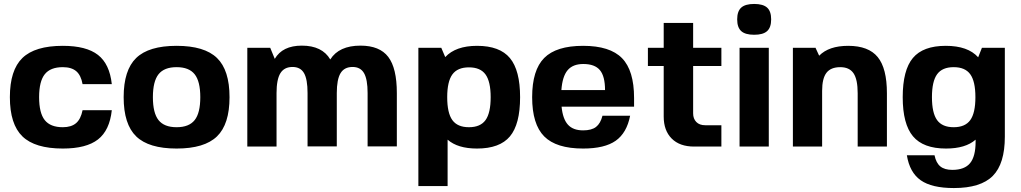

<svg xmlns="http://www.w3.org/2000/svg" viewBox="-20 -742 5167 972"><path d="M398 -184H546Q535 -82 476 -36Q417 10 298 10Q157 10 93.5 -51.5Q30 -113 30 -250Q30 -387 93.5 -448.5Q157 -510 298 -510Q417 -510 476 -464Q535 -418 546 -316H398Q390 -361 366 -381.5Q342 -402 298 -402Q235 -402 206.5 -366Q178 -330 178 -250Q178 -170 206.5 -134Q235 -98 298 -98Q341 -98 365 -118.5Q389 -139 398 -184Z M669.5 -448.5Q733 -510 874 -510Q1015 -510 1078.5 -448.5Q1142 -387 1142 -250Q1142 -113 1078.5 -51.5Q1015 10 874 10Q733 10 669.5 -51.5Q606 -113 606 -250Q606 -387 669.5 -448.5ZM782.5 -366Q754 -330 754 -250Q754 -170 782.5 -134Q811 -98 874 -98Q937 -98 965.5 -134Q994 -170 994 -250Q994 -330 965.5 -366Q937 -402 874 -402Q811 -402 782.5 -366Z M1380 -271V0H1232V-500H1348L1371 -444Q1410 -511 1508 -511Q1611 -511 1652 -441Q1696 -511 1805 -511Q1902 -511 1945.5 -454Q1989 -397 1989 -271V-1H1841V-271Q1841 -340 1823 -371.5Q1805 -403 1765 -403Q1723 -403 1704 -371.5Q1685 -340 1685 -271V-1H1537V-271Q1537 -341 1519 -372Q1501 -403 1461 -403Q1419 -403 1399.5 -371.5Q1380 -340 1380 -271Z M2395 -510Q2510 -510 2561.5 -448Q2613 -386 2613 -250Q2613 -113 2561.5 -51.5Q2510 10 2395 10Q2297 10 2246 -35V200H2098V-500H2214L2234 -453Q2287 -510 2395 -510ZM2244 -250Q2244 -170 2270 -134Q2296 -98 2354 -98Q2412 -98 2438 -134Q2464 -170 2464 -250Q2464 -329 2438 -365Q2412 -401 2354 -401Q2296 -401 2270 -365Q2244 -329 2244 -250Z M2823 -202Q2829 -140 2855 -111Q2881 -82 2932 -82Q2975 -82 2997.5 -99.5Q3020 -117 3030 -156H3170Q3153 -69 3097 -29.5Q3041 10 2932 10Q2796 10 2735 -51.5Q2674 -113 2674 -250Q2674 -387 2735 -448.5Q2796 -510 2932 -510Q3068 -510 3129 -447.5Q3190 -385 3190 -246V-202ZM2933 -418Q2880 -418 2853.5 -386.5Q2827 -355 2822 -286H3043Q3043 -356 3017 -387Q2991 -418 2933 -418Z M3489 -168Q3489 -141 3505 -124.5Q3521 -108 3550 -108H3632V0H3494Q3421 0 3380.5 -40.5Q3340 -81 3340 -152V-408H3260V-500H3340V-626H3489V-500H3632V-408H3489Z M3872 0H3724V-500H3872ZM3732.5 -703.5Q3753 -722 3798 -722Q3843 -722 3863.5 -703.5Q3884 -685 3884 -644Q3884 -603 3863.5 -584.5Q3843 -566 3798 -566Q3753 -566 3732.5 -584.5Q3712 -603 3712 -644Q3712 -685 3732.5 -703.5Z M4110 -500 4109 -499 4127 -460Q4176 -510 4274 -510Q4377 -510 4423.5 -453Q4470 -396 4470 -270V0H4322V-270Q4322 -340 4301 -371Q4280 -402 4234 -402Q4186 -402 4164 -373.5Q4142 -345 4142 -282V0H3994V-500Z M4769 10Q4654 10 4602 -52Q4550 -114 4550 -250Q4550 -387 4601.5 -448.5Q4653 -510 4768 -510Q4880 -510 4932 -452L4951 -500H5067V-50Q5067 87 5006 148.5Q4945 210 4809 210Q4697 210 4641 170.5Q4585 131 4571 44H4711Q4719 83 4740.5 100.5Q4762 118 4801 118Q4863 118 4891 84Q4919 50 4919 -25V-35Q4868 10 4769 10ZM4724 -134Q4750 -98 4808 -98Q4866 -98 4892 -134Q4918 -170 4918 -250Q4918 -330 4892 -366Q4866 -402 4808 -402Q4750 -402 4724 -366Q4698 -330 4698 -250Q4698 -170 4724 -134Z"/></svg>

Font: Fivo Sans
Style: Regular
Weight: 700
Designer: Alexander Slobzheninov
Foundry: Alexander Slobzheninov
Version: 1.0